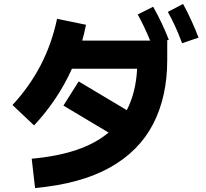

<svg xmlns="http://www.w3.org/2000/svg" viewBox="-20 -874 1040 969"><path d="M899 -656Q880 -707 862.5 -744.5Q845 -782 827 -814L904 -854Q927 -812 946.5 -769Q966 -726 982 -684ZM157 75 140 -73Q272 -85 368 -118Q464 -151 528 -205L300 -341L377 -463L620 -318Q643 -363 656 -415Q669 -467 672 -527H343Q273 -371 152 -241L43 -344Q129 -437 185 -544.5Q241 -652 268 -779L414 -749Q406 -708 395 -669H738Q706 -746 675 -801L753 -840Q776 -799 796 -757Q816 -715 832 -673L819 -669H824V-571Q824 -386 753 -248.5Q682 -111 534.5 -28.5Q387 54 157 75Z"/></svg>

Font: Murecho
Style: Bold
Weight: 700
Designer: Neil Summerour
Foundry: Positype
Version: Version 1.010; ttfautohint (v1.8.3)